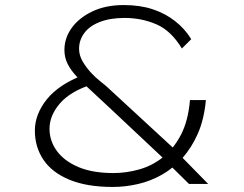

<svg xmlns="http://www.w3.org/2000/svg" viewBox="-20 -728 964 760"><path d="M728 0 656 -71 626 -102 413 -302Q374 -339 341.5 -368.5Q309 -398 285 -423.5Q261 -449 248 -474.5Q235 -500 235 -530Q235 -577 263.5 -617Q292 -657 345 -682.5Q398 -708 470 -708Q534 -708 584 -691.5Q634 -675 673 -644.5Q712 -614 737 -573L700 -536Q657 -607 598.5 -632Q540 -657 473 -657Q416 -657 375 -641Q334 -625 313.5 -597Q293 -569 293 -535Q293 -509 307 -485Q321 -461 340.5 -440Q360 -419 379.5 -404Q399 -389 407 -381L678 -131L701 -105L804 0ZM426 12Q324 12 255 -16.5Q186 -45 152 -95.5Q118 -146 118 -211Q118 -276 165.5 -335Q213 -394 310 -431L347 -395Q259 -367 217.5 -319Q176 -271 176 -218Q176 -170 205.5 -130Q235 -90 291 -66.5Q347 -43 429 -43Q480 -43 531.5 -57.5Q583 -72 625.5 -106Q668 -140 696.5 -195Q725 -250 732 -332H795Q788 -256 763.5 -200Q739 -144 702.5 -103Q666 -62 621 -36.5Q576 -11 526 0.5Q476 12 426 12Z"/></svg>

Font: Lexend Tera ExtraLight
Style: Regular
Weight: 250
Designer: Bonnie Shaver-Troup, Thomas Jockin
Foundry: Lexend
Version: Version 1.007